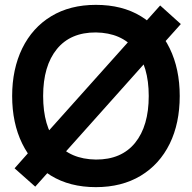

<svg xmlns="http://www.w3.org/2000/svg" viewBox="-20 -755 790 790"><path d="M201 -72 125 13 40 -62.5 122.5 -155.5 138.5 -170 538.5 -617 545 -627.5 639 -732.5 724 -656 621.5 -541.5 609.5 -533 209 -84.5ZM374.5 15Q267 15 189.5 -32.5Q112.5 -80 71.2 -164.5Q30 -249 30 -360Q30 -470.5 71.5 -556Q113.5 -641.5 190.8 -688.2Q268 -735 374.5 -735Q483 -735 560 -688Q637 -641 678.2 -556.2Q719.5 -471.5 719.5 -360Q719.5 -248 678.5 -164Q636.5 -78.5 558.8 -31.8Q481 15 374.5 15ZM374.5 -98.5Q479.5 -98 535.8 -167.2Q592 -236.5 592 -360Q592 -482.5 536 -551.2Q480 -620 374.5 -621.5Q270 -622 213.8 -552.8Q157.5 -483.5 157.5 -360Q157.5 -235 213.2 -167.5Q269 -100 374.5 -98.5Z"/></svg>

Font: Vortex Mix
Style: Bold
Weight: 700
Designer: Mikhail Sharanda
Foundry: Mikhail Sharanda
Version: Version 4.504;Glyphs 3.1.2 (3151)